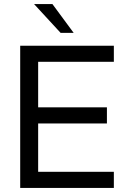

<svg xmlns="http://www.w3.org/2000/svg" viewBox="-20 -921 625 941"><path d="M79 0V-697H538V-618H167V-395H504V-316H167V-79H538V0ZM277 -760 147 -901H237L341 -760Z"/></svg>

Font: Hanken Grotesk
Style: Regular
Weight: 400
Designer: Alfredo Marco Pradil
Foundry: Hanken Design Co.
Version: Version 3.013